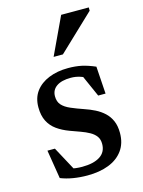

<svg xmlns="http://www.w3.org/2000/svg" viewBox="-107 -744 611 819"><g transform="rotate(-15 198.5 -334.5)"><path d="M214 -453.5Q247 -453.5 273.8 -447.8Q300.5 -442 333 -428L341 -307H308.5L254.5 -428.5L297.5 -384Q276 -397.5 256 -404Q236 -410.5 215 -410.5Q174 -410.5 151.8 -395Q129.5 -379.5 129.5 -351.5Q129.5 -327.5 142.5 -313Q155.5 -298.5 179.8 -288Q204 -277.5 236 -266.5Q260 -258.5 281.8 -247.5Q303.5 -236.5 320.5 -220.8Q337.5 -205 347.2 -182.8Q357 -160.5 357 -129Q357 -83.5 334.2 -52.2Q311.5 -21 271 -5.2Q230.5 10.5 177 10.5Q143.5 10.5 113.8 5.5Q84 0.5 59 -9.5L38.5 -136H71.5L140.5 -8L76 -50Q94.5 -42 109.2 -38Q124 -34 137.5 -32.5Q151 -31 164 -31Q215 -31 243.2 -49.2Q271.5 -67.5 271.5 -103.5Q271.5 -124 261.8 -137.2Q252 -150.5 235 -160Q218 -169.5 196.5 -177.2Q175 -185 151.5 -193.5Q120.5 -205 97.5 -221.5Q74.5 -238 61.8 -263Q49 -288 49 -324.5Q49 -366 70.2 -394.5Q91.5 -423 129 -438.2Q166.5 -453.5 214 -453.5ZM167.5 -515.5 245 -680.5H367V-666L208.5 -515.5Z"/></g></svg>

Font: Newsreader 16pt 16pt Medium
Style: Regular
Weight: 500
Version: Version 1.003